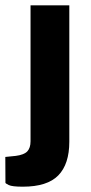

<svg xmlns="http://www.w3.org/2000/svg" viewBox="-36 -537 344 723"><path d="M50 166Q9.5 166 -3 159.8Q-15.5 153.5 -15.5 151.5L-16 54L23.5 50Q54.5 46 66.8 33Q79 20 79 -5V-517H225V-3.5Q225 81 183.5 123.5Q142 166 50 166Z"/></svg>

Font: Public Sans Thin
Style: Bold
Weight: 700
Version: Version 2.001